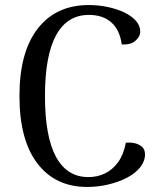

<svg xmlns="http://www.w3.org/2000/svg" viewBox="-20 -727 640 760"><path d="M554 -116Q554 -89 535 -65Q516 -41 483.5 -24Q451 -7 410 3Q369 13 325 13Q199 13 128 -80Q57 -173 57 -347Q57 -521 129.5 -614Q202 -707 331 -707Q371 -707 408 -699Q445 -691 473.5 -677Q502 -663 518.5 -644Q535 -625 535 -602Q535 -582 516 -565.5Q497 -549 462 -551Q454 -609 420.5 -638.5Q387 -668 332 -668Q246 -668 202 -587.5Q158 -507 158 -347Q158 -187 201.5 -106.5Q245 -26 330 -26Q366 -26 396.5 -41Q427 -56 448.5 -86.5Q470 -117 478 -162Q497 -164 514 -160Q531 -156 542.5 -145.5Q554 -135 554 -116Z"/></svg>

Font: Arima Medium
Style: Regular
Weight: 500
Designer: Joana Correia and Natanael Gama
Foundry: NDISCOVER
Version: Version 1.101;gftools[0.9.23]